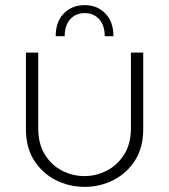

<svg xmlns="http://www.w3.org/2000/svg" viewBox="-20 -715 659 748"><path d="M310 13Q249 13 197 -13.5Q145 -40 113 -90Q81 -140 81 -212V-510H129V-215Q129 -154 155 -112.5Q181 -71 222 -50Q263 -29 309 -29Q355 -29 396.5 -50.5Q438 -72 464 -113.5Q490 -155 490 -215V-510H538V-212Q538 -140 506 -90Q474 -40 422 -13.5Q370 13 310 13ZM310 -695Q260 -695 228.5 -662.5Q197 -630 197 -574H232Q232 -616 253.5 -640Q275 -664 310 -664Q345 -664 366.5 -640Q388 -616 388 -574H422Q422 -630 390.5 -662.5Q359 -695 310 -695Z"/></svg>

Font: MuseoModerno ExtraLight
Style: Regular
Weight: 200
Designer: Pablo Cosgaya, Héctor Gatti, Marcela Romero, and the Authors of The MuseoModerno Project.
Foundry: Omnibus-Type Team
Version: Version 1.001